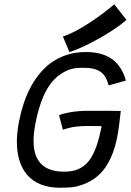

<svg xmlns="http://www.w3.org/2000/svg" viewBox="-20 -881 616 905"><path d="M276.4 -709 307.1 -635.7C377.9 -656.2 519.5 -734.9 575.7 -787.6L518.6 -860.8C460.4 -810.1 347.2 -730 276.4 -709ZM549.3 -357.9C502.9 -358.9 459.5 -358.9 409.2 -358.9C359.9 -358.9 308.6 -356 258.3 -338.4L276.4 -269.5C320.8 -284.7 356 -287.1 392.6 -287.1C411.6 -287.1 430.7 -286.6 452.1 -286.6H459C429.7 -134.3 385.7 -71.8 282.7 -71.8C174.3 -71.8 138.2 -132.3 138.2 -217.3C138.2 -243.2 141.6 -271.5 147.5 -301.3C163.6 -385.3 194.8 -479.5 257.8 -525.9C302.2 -558.6 333 -561.5 374 -561.5C449.7 -561.5 477.5 -534.2 492.2 -478.5L573.2 -501C552.2 -580.6 497.6 -633.3 393.6 -635.7H383.8C327.6 -635.7 269.5 -622.1 212.4 -579.1C136.2 -517.1 91.8 -422.4 69.3 -306.6C63 -273.9 59.6 -242.7 59.6 -212.9C59.6 -87.9 119.1 3.9 262.7 3.9C283.2 3.9 314.9 3.4 337.9 -1.5C429.2 -23.9 517.1 -80.6 542 -295.4Z"/></svg>

Font: Fantasque Sans Mono
Style: RegItalic
Weight: 400
Italic angle: -11°
Monospace: yes
Designer: Jany Belluz
Version: Version 1.6.3